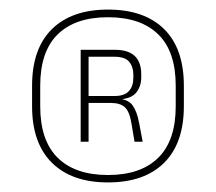

<svg xmlns="http://www.w3.org/2000/svg" viewBox="-20 -667 451 401"><path d="M205.5 -286Q130 -286 88.5 -327Q47 -368 47 -445V-488Q47 -565.5 88.5 -606.2Q130 -647 205.5 -647Q281.5 -647 322.8 -606.2Q364 -565.5 364 -488V-445Q364 -368 322.8 -327Q281.5 -286 205.5 -286ZM205.5 -301.5Q274 -301.5 310.5 -337.5Q347 -373.5 347 -445V-488Q347 -559.5 310.5 -595.2Q274 -631 205.5 -631Q137 -631 100.5 -595.2Q64 -559.5 64 -488V-445Q64 -373.5 100.5 -337.5Q137 -301.5 205.5 -301.5ZM261 -371 254.5 -409.5Q250.5 -434 240.8 -443Q231 -452 211.5 -452H160V-466.5H219.5Q240 -466.5 249.2 -476.8Q258.5 -487 258.5 -504.5V-511Q258.5 -527.5 249.8 -538Q241 -548.5 219 -548.5H159V-563H219.5Q248 -563 261.5 -550Q275 -537 275 -512V-505.5Q275 -487 264.8 -474Q254.5 -461 230 -459.5L228 -457.5L223.5 -461.5Q247.5 -460 256.8 -447.2Q266 -434.5 270.5 -410.5L278 -371ZM148.5 -371V-563H165V-462V-456V-371Z"/></svg>

Font: Anek Telugu Medium Thin
Style: Regular
Weight: 250
Version: Version 1.003